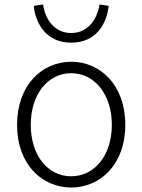

<svg xmlns="http://www.w3.org/2000/svg" viewBox="-20 -822 634 855"><path d="M297 13C426 13 538 -89 538 -266C538 -444 426 -547 297 -547C168 -547 56 -444 56 -266C56 -89 168 13 297 13ZM297 -37C193 -37 117 -130 117 -266C117 -402 193 -496 297 -496C401 -496 478 -402 478 -266C478 -130 401 -37 297 -37ZM297 -632C412 -632 456 -721 464 -796L423 -802C414 -741 375 -675 297 -675C219 -675 180 -741 172 -802L130 -796C138 -721 183 -632 297 -632Z"/></svg>

Font: Noto Sans CJK KR Light
Style: Regular
Weight: 300
Designer: Ryoko NISHIZUKA (kana & ideographs); Paul D. Hunt (Latin, Greek & Cyrillic); Wenlong ZHANG (bopomofo); Sandoll Communica
Foundry: Adobe Systems Incorporated
Version: Version 1.004;PS 1.004;hotconv 1.0.82;makeotf.lib2.5.63406